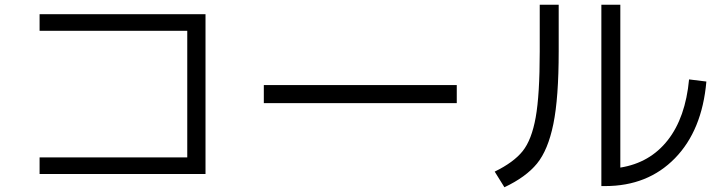

<svg xmlns="http://www.w3.org/2000/svg" viewBox="-20 -757 3040 810"><path d="M147 -697H847V-23H147V-93H770V-627H147Z M1093 -322V-398H1907V-322Z M2257 -737H2337V-540Q2337 -344 2314.5 -234Q2292 -124 2245.5 -67Q2199 -10 2108 33L2067 -33Q2147 -72 2185 -119.5Q2223 -167 2240 -262Q2257 -357 2257 -540ZM2597 -50Q2722 -70 2797 -165.5Q2872 -261 2887 -422L2960 -413Q2942 -207 2827.5 -89.5Q2713 28 2533 28H2517V-737H2597Z"/></svg>

Font: M PLUS 1p
Style: Regular
Weight: 400
Version: Version 1.062